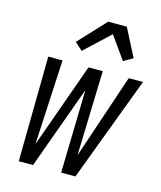

<svg xmlns="http://www.w3.org/2000/svg" viewBox="-115 -853 783 936"><g transform="rotate(15 277.0 -385.0)"><path d="M69 0 76 -530H148L126 -102L279 -530H351L338 -102L482 -530H554L355 0H283L293 -419L141 0ZM226 -599 187 -634 314 -770H408L480 -630L433 -603L352 -717Z"/></g></svg>

Font: Lode
Style: Italic
Weight: 400
Italic angle: -11°
Monospace: yes
Designer: Belleve Invis
Foundry: Belleve Invis
Version: Version 29.2.0; ttfautohint (v1.8.3)